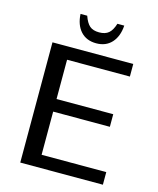

<svg xmlns="http://www.w3.org/2000/svg" viewBox="-122 -915 824 1001"><g transform="rotate(15 290.0 -415.0)"><path d="M187 -830H223Q236 -793 254 -777.5Q272 -762 305 -762Q338 -762 356.5 -778Q375 -794 386 -830H423Q419 -771 388 -737Q357 -703 305 -703Q252 -703 221 -737Q190 -771 187 -830ZM84 -649H520V-581H181V-369H487V-301H181V-68H530V0H84Z"/></g></svg>

Font: Play
Style: Regular
Weight: 400
Designer: Jonas Hecksher (Cyrillic expansion: Cyreal)
Foundry: Jonas Hecksher, Playtype, e-types AS
Version: Version 2.101; ttfautohint (v1.5.65-e2d9)